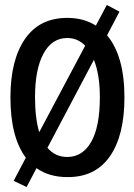

<svg xmlns="http://www.w3.org/2000/svg" viewBox="-20 -702 540 773"><path d="M87 51 35 26 84 -67Q22 -150 22 -310Q22 -460 80.5 -545Q139 -630 251 -630Q317 -630 366 -599L410 -682L461 -655L411 -560Q481 -476 481 -310Q481 -156 422 -72Q363 12 251 11Q178 11 127 -25ZM121 -311Q121 -226 138 -170L323 -518Q293 -549 251 -549Q189 -549 155 -486Q121 -423 121 -311ZM251 -70Q312 -70 347 -130.5Q382 -191 382 -311Q382 -402 358 -461L171 -107Q202 -70 251 -70Z"/></svg>

Font: Inconsolata SemiBold
Style: Regular
Weight: 600
Monospace: yes
Designer: Raph Levien, Cyreal, Brenton Simpson
Foundry: Raph Levien, Cyreal, Google
Version: Version 3.100; ttfautohint (v1.8.4.7-5d5b)